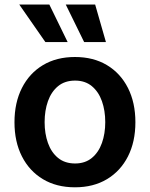

<svg xmlns="http://www.w3.org/2000/svg" viewBox="-20 -799 648 830"><path d="M304 10.7Q224.1 10.7 165.5 -24.5Q106.9 -59.7 74.8 -122.9Q42.6 -186.1 42.6 -270.6Q42.6 -355.1 74.8 -418.7Q106.9 -482.2 165.5 -517.4Q224.1 -552.6 304 -552.6Q383.9 -552.6 442.5 -517.4Q501.1 -482.2 533.2 -418.7Q565.3 -355.1 565.3 -270.6Q565.3 -186.1 533.2 -122.9Q501.1 -59.7 442.5 -24.5Q383.9 10.7 304 10.7ZM304.7 -92.3Q348 -92.3 377.1 -116.3Q406.2 -140.3 420.6 -180.8Q435 -221.2 435 -271Q435 -321 420.6 -361.7Q406.2 -402.3 377.1 -426.5Q348 -450.6 304.7 -450.6Q260.3 -450.6 231 -426.5Q201.7 -402.3 187.3 -361.7Q172.9 -321 172.9 -271Q172.9 -221.2 187.3 -180.8Q201.7 -140.3 231 -116.3Q260.3 -92.3 304.7 -92.3ZM176.1 -617.2 63.2 -779.5H193.2L272.4 -617.2ZM343.7 -617.2 264.2 -779.5H391.3L437.9 -617.2Z"/></svg>

Font: InterMG SemiBold
Style: Regular
Weight: 600
Designer: Rasmus Andersson
Foundry: rsms
Version: Version 3.019;December 26, 2023;FontCreator 15.0.0.2955 64-b